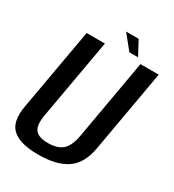

<svg xmlns="http://www.w3.org/2000/svg" viewBox="-189 -894 915 1007"><g transform="rotate(30 268.5 -390.0)"><path d="M198.5 4.5Q89 4.5 42 -37Q-5 -78.5 12.5 -178L100.5 -675H211L125.5 -191.5Q114 -125.5 135 -99.5Q156 -73.5 212.5 -73.5Q269.5 -73.5 299.5 -99.5Q329.5 -125.5 341.5 -191.5L426.5 -675H537L449.5 -178Q432 -78.5 370.2 -37Q308.5 4.5 198.5 4.5ZM345 -699.5 276 -785H352L397.5 -699.5Z"/></g></svg>

Font: Anybody Medium
Style: Italic
Weight: 500
Italic angle: -10°
Designer: Tyler Finck
Foundry: Etcetera Type Company
Version: Version 1.010; ttfautohint (v1.8.3) -l 8 -r 50 -G 200 -x 14 